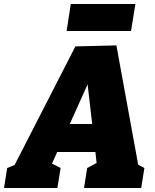

<svg xmlns="http://www.w3.org/2000/svg" viewBox="-57 -940 776 960"><path d="M525 -713 634 -116 665 -100 649 0H363L379 -100L426 -125L420 -180H229L203 -122L246 -100L230 0H-37L-21 -100L16 -115L320 -708ZM404 -320 381 -518 292 -320ZM297 -920H620L598 -785H276Z"/></svg>

Font: Bitter Pro Black
Style: Italic
Weight: 900
Italic angle: -9°
Designer: Sol Matas, and Bitter project Authors
Foundry: Sol Matas
Version: Version 1.010